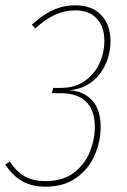

<svg xmlns="http://www.w3.org/2000/svg" viewBox="-25 -693 479 723"><path d="M391 -539Q391 -468 350.5 -414.5Q310 -361 238 -353Q291 -349 322.5 -314.5Q354 -280 354 -214Q354 -161 332 -109.5Q310 -58 263 -24Q216 10 146 10Q95 10 59 -10.5Q23 -31 -5 -73L12 -85Q38 -45 69.5 -28Q101 -11 146 -11Q212 -11 253.5 -43Q295 -75 313.5 -121.5Q332 -168 332 -215Q332 -279 298.5 -310.5Q265 -342 205 -342H170L176 -362H204Q257 -362 294 -388Q331 -414 349.5 -454.5Q368 -495 368 -539Q368 -593 339 -623.5Q310 -654 259 -654Q219 -654 182.5 -637.5Q146 -621 108 -586L95 -600Q135 -637 174.5 -655Q214 -673 259 -673Q321 -673 356 -636.5Q391 -600 391 -539Z"/></svg>

Font: Fira Sans Condensed Thin
Style: Italic
Weight: 250
Width: 3
Italic angle: -8°
Designer: Carrois Corporate & Edenspiekermann AG
Foundry: Carrois Corporate GbR & Edenspiekermann AG
Version: Version 4.203